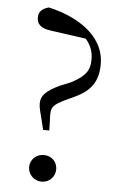

<svg xmlns="http://www.w3.org/2000/svg" viewBox="-54 -788 540 840"><g transform="rotate(5 216.0 -368.0)"><path d="M161 13C195 13 220 -14 220 -46C220 -79 195 -104 161 -104C127 -104 101 -79 101 -46C101 -14 127 13 161 13ZM374 -521C374 -655 239 -724 126 -749C98 -741 82 -728 82 -701C82 -675 96 -655 143 -649L299 -627C321 -601 332 -574 332 -540C333 -491 313 -464 253 -432L204 -412C145 -384 123 -362 123 -327C123 -308 129 -290 138 -254L148 -213H175L173 -282C173 -317 184 -327 232 -351L273 -370C342 -402 374 -445 374 -521Z"/></g></svg>

Font: Noto Serif CJK TC
Style: Regular
Weight: 400
Designer: Ryoko NISHIZUKA 西塚涼子 (kana & ideographs); Frank Grießhammer (Latin, Greek & Cyrillic); Wenlong ZHANG 张文龙 (bopomofo); San
Foundry: Adobe
Version: Version 2.001;hotconv 1.1.0;makeotfexe 2.6.0